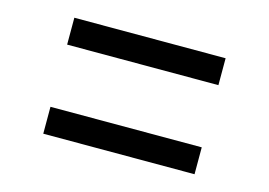

<svg xmlns="http://www.w3.org/2000/svg" viewBox="-58 -575 769 549"><g transform="rotate(15 326.5 -300.5)"><path d="M102.5 -128.9V-208.5H550.3V-128.9ZM102.5 -392.6V-472.2H550.3V-392.6Z"/></g></svg>

Font: HaufeMerriweather
Style: Regular
Weight: 400
Designer: Eben Sorkin ( eben@eyebytes.com )
Foundry: Eben Sorkin
Version: Version 1.56